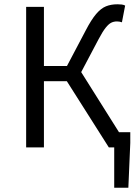

<svg xmlns="http://www.w3.org/2000/svg" viewBox="-20 -688 640 896"><path d="M513 188V0H496V-71H588V-21L579 188ZM102 0V-656H185V-380H341L580 0H488L292 -309H185V0ZM356 -346 283 -362 380 -546Q406 -596 428.5 -622.5Q451 -649 474.5 -658.5Q498 -668 528 -668Q537 -668 547 -667Q557 -666 564 -662L549 -584Q544 -586 537.5 -587Q531 -588 526 -588Q511 -588 499 -582Q487 -576 473 -558.5Q459 -541 440 -505Z"/></svg>

Font: Source Code Pro
Style: Regular
Weight: 400
Monospace: yes
Designer: Paul D. Hunt, Teo Tuominen
Foundry: Adobe Systems Incorporated
Version: Version 1.018;hotconv 1.0.116;makeotfexe 2.5.65601